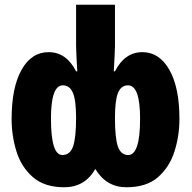

<svg xmlns="http://www.w3.org/2000/svg" viewBox="-20 -780 808 810"><path d="M382 -67Q429 10 513 10Q598 10 646.5 -32.5Q695 -75 716 -141Q737 -207 737 -278Q737 -411 694.5 -485.5Q652 -560 581 -560Q506 -560 465 -479H460Q462 -517 463.5 -543.5Q465 -570 465 -585V-760H301V-585Q301 -570 302.5 -543.5Q304 -517 306 -479H301Q260 -560 185 -560Q113 -560 71 -485.5Q29 -411 29 -278Q29 -207 49.5 -141Q70 -75 119 -32.5Q168 10 251 10Q338 10 382 -67ZM465 -282Q465 -357 478 -388.5Q491 -420 520 -420Q571 -420 571 -280Q571 -126 521 -126Q490 -126 477.5 -161.5Q465 -197 465 -282ZM195 -280Q195 -420 245 -420Q274 -420 287.5 -388.5Q301 -357 301 -282Q301 -200 288.5 -163Q276 -126 243 -126Q195 -126 195 -280Z"/></svg>

Font: Noto Sans Display Condensed Black
Style: Regular
Weight: 900
Width: 3
Designer: Monotype Design team
Foundry: Monotype Imaging Inc.
Version: 1.000